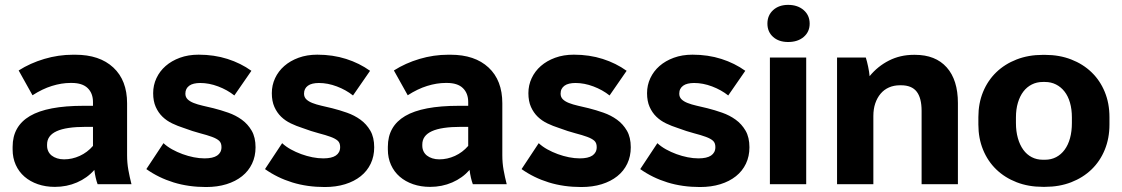

<svg xmlns="http://www.w3.org/2000/svg" viewBox="-20 -756 4604 788"><path d="M205.2 11Q253.8 11 295.9 -7.2Q338 -25.4 367.2 -58.6Q369.2 -42.2 372.7 -26.9Q376.2 -11.6 380.6 0H519.6Q512 -29.6 506.8 -58.5Q501.6 -87.4 501.6 -118.6V-332Q501.6 -426.4 445.1 -478.9Q388.6 -531.4 289.2 -531.4H279.6Q219.8 -531.4 161.9 -514.2Q104 -497 56.6 -466.8L113.4 -365Q153.6 -391 193.1 -403.3Q232.6 -415.6 269.2 -415.6H274Q318 -415.6 339.8 -394.4Q361.6 -373.2 361.6 -337.4V-321.8H323.2Q174 -321.8 102.9 -279.9Q31.8 -238 31.8 -153.6V-142.4Q31.8 -108 44.6 -79.5Q57.4 -51 80.5 -31Q103.6 -11 135.4 0Q167.2 11 205.2 11ZM242.8 -102Q227.4 -102 214.3 -106.2Q201.2 -110.4 192.1 -117.6Q183 -124.8 178.1 -135.2Q173.2 -145.6 173.2 -158V-163Q173.2 -199.4 212.2 -217.4Q251.2 -235.4 332.2 -235.4H361.6V-157.2Q338.4 -130.4 307.2 -116.2Q276 -102 242.8 -102Z M825.8 11.6Q872.2 11.6 909.5 0Q946.8 -11.6 973.4 -32.8Q1000 -54 1014.4 -84.2Q1028.8 -114.4 1028.8 -151.4Q1028.8 -192.4 1012.9 -219.7Q997 -247 972.2 -264.9Q947.4 -282.8 916.9 -293.5Q886.4 -304.2 856.2 -311.8Q833 -317.4 812 -322.2Q791 -327 775 -333.3Q759 -339.6 749.9 -348.6Q740.8 -357.6 740.8 -371.6Q740.8 -382.6 744.9 -390.6Q749 -398.6 756.8 -404.3Q764.6 -410 776.1 -412.7Q787.6 -415.4 801.8 -415.4Q838 -415.4 875.4 -401.3Q912.8 -387.2 941.8 -364.2L1011.8 -465.4Q968.4 -496.6 913.7 -514.1Q859 -531.6 795.2 -531.6Q752.8 -531.6 718.4 -519Q684 -506.4 659.7 -485.1Q635.4 -463.8 622 -435.1Q608.6 -406.4 608.6 -373.6Q608.6 -340.8 619.2 -317.1Q629.8 -293.4 647 -276.8Q664.2 -260.2 686.9 -249.4Q709.6 -238.6 733.4 -231Q772.2 -216.6 801.2 -209.1Q830.2 -201.6 850 -194.3Q869.8 -187 879.4 -178.2Q889 -169.4 889 -152.4Q889 -140.6 884.4 -132Q879.8 -123.4 871.2 -117.6Q862.6 -111.8 849.6 -108.9Q836.6 -106 819.8 -106Q798.2 -106 775.1 -110.6Q752 -115.2 729.3 -123.5Q706.6 -131.8 686.4 -143Q666.2 -154.2 651 -168.4L580.6 -62Q631.2 -26.2 692.5 -7.3Q753.8 11.6 825.8 11.6Z M1312.8 11.6Q1359.2 11.6 1396.5 0Q1433.8 -11.6 1460.4 -32.8Q1487 -54 1501.4 -84.2Q1515.8 -114.4 1515.8 -151.4Q1515.8 -192.4 1499.9 -219.7Q1484 -247 1459.2 -264.9Q1434.4 -282.8 1403.9 -293.5Q1373.4 -304.2 1343.2 -311.8Q1320 -317.4 1299 -322.2Q1278 -327 1262 -333.3Q1246 -339.6 1236.9 -348.6Q1227.8 -357.6 1227.8 -371.6Q1227.8 -382.6 1231.9 -390.6Q1236 -398.6 1243.8 -404.3Q1251.6 -410 1263.1 -412.7Q1274.6 -415.4 1288.8 -415.4Q1325 -415.4 1362.4 -401.3Q1399.8 -387.2 1428.8 -364.2L1498.8 -465.4Q1455.4 -496.6 1400.7 -514.1Q1346 -531.6 1282.2 -531.6Q1239.8 -531.6 1205.4 -519Q1171 -506.4 1146.7 -485.1Q1122.4 -463.8 1109 -435.1Q1095.6 -406.4 1095.6 -373.6Q1095.6 -340.8 1106.2 -317.1Q1116.8 -293.4 1134 -276.8Q1151.2 -260.2 1173.9 -249.4Q1196.6 -238.6 1220.4 -231Q1259.2 -216.6 1288.2 -209.1Q1317.2 -201.6 1337 -194.3Q1356.8 -187 1366.4 -178.2Q1376 -169.4 1376 -152.4Q1376 -140.6 1371.4 -132Q1366.8 -123.4 1358.2 -117.6Q1349.6 -111.8 1336.6 -108.9Q1323.6 -106 1306.8 -106Q1285.2 -106 1262.1 -110.6Q1239 -115.2 1216.3 -123.5Q1193.6 -131.8 1173.4 -143Q1153.2 -154.2 1138 -168.4L1067.6 -62Q1118.2 -26.2 1179.5 -7.3Q1240.8 11.6 1312.8 11.6Z M1745.2 11Q1793.8 11 1835.9 -7.2Q1878 -25.4 1907.2 -58.6Q1909.2 -42.2 1912.7 -26.9Q1916.2 -11.6 1920.6 0H2059.6Q2052 -29.6 2046.8 -58.5Q2041.6 -87.4 2041.6 -118.6V-332Q2041.6 -426.4 1985.1 -478.9Q1928.6 -531.4 1829.2 -531.4H1819.6Q1759.8 -531.4 1701.9 -514.2Q1644 -497 1596.6 -466.8L1653.4 -365Q1693.6 -391 1733.1 -403.3Q1772.6 -415.6 1809.2 -415.6H1814Q1858 -415.6 1879.8 -394.4Q1901.6 -373.2 1901.6 -337.4V-321.8H1863.2Q1714 -321.8 1642.9 -279.9Q1571.8 -238 1571.8 -153.6V-142.4Q1571.8 -108 1584.6 -79.5Q1597.4 -51 1620.5 -31Q1643.6 -11 1675.4 0Q1707.2 11 1745.2 11ZM1782.8 -102Q1767.4 -102 1754.3 -106.2Q1741.2 -110.4 1732.1 -117.6Q1723 -124.8 1718.1 -135.2Q1713.2 -145.6 1713.2 -158V-163Q1713.2 -199.4 1752.2 -217.4Q1791.2 -235.4 1872.2 -235.4H1901.6V-157.2Q1878.4 -130.4 1847.2 -116.2Q1816 -102 1782.8 -102Z M2365.8 11.6Q2412.2 11.6 2449.5 0Q2486.8 -11.6 2513.4 -32.8Q2540 -54 2554.4 -84.2Q2568.8 -114.4 2568.8 -151.4Q2568.8 -192.4 2552.9 -219.7Q2537 -247 2512.2 -264.9Q2487.4 -282.8 2456.9 -293.5Q2426.4 -304.2 2396.2 -311.8Q2373 -317.4 2352 -322.2Q2331 -327 2315 -333.3Q2299 -339.6 2289.9 -348.6Q2280.8 -357.6 2280.8 -371.6Q2280.8 -382.6 2284.9 -390.6Q2289 -398.6 2296.8 -404.3Q2304.6 -410 2316.1 -412.7Q2327.6 -415.4 2341.8 -415.4Q2378 -415.4 2415.4 -401.3Q2452.8 -387.2 2481.8 -364.2L2551.8 -465.4Q2508.4 -496.6 2453.7 -514.1Q2399 -531.6 2335.2 -531.6Q2292.8 -531.6 2258.4 -519Q2224 -506.4 2199.7 -485.1Q2175.4 -463.8 2162 -435.1Q2148.6 -406.4 2148.6 -373.6Q2148.6 -340.8 2159.2 -317.1Q2169.8 -293.4 2187 -276.8Q2204.2 -260.2 2226.9 -249.4Q2249.6 -238.6 2273.4 -231Q2312.2 -216.6 2341.2 -209.1Q2370.2 -201.6 2390 -194.3Q2409.8 -187 2419.4 -178.2Q2429 -169.4 2429 -152.4Q2429 -140.6 2424.4 -132Q2419.8 -123.4 2411.2 -117.6Q2402.6 -111.8 2389.6 -108.9Q2376.6 -106 2359.8 -106Q2338.2 -106 2315.1 -110.6Q2292 -115.2 2269.3 -123.5Q2246.6 -131.8 2226.4 -143Q2206.2 -154.2 2191 -168.4L2120.6 -62Q2171.2 -26.2 2232.5 -7.3Q2293.8 11.6 2365.8 11.6Z M2852.8 11.6Q2899.2 11.6 2936.5 0Q2973.8 -11.6 3000.4 -32.8Q3027 -54 3041.4 -84.2Q3055.8 -114.4 3055.8 -151.4Q3055.8 -192.4 3039.9 -219.7Q3024 -247 2999.2 -264.9Q2974.4 -282.8 2943.9 -293.5Q2913.4 -304.2 2883.2 -311.8Q2860 -317.4 2839 -322.2Q2818 -327 2802 -333.3Q2786 -339.6 2776.9 -348.6Q2767.8 -357.6 2767.8 -371.6Q2767.8 -382.6 2771.9 -390.6Q2776 -398.6 2783.8 -404.3Q2791.6 -410 2803.1 -412.7Q2814.6 -415.4 2828.8 -415.4Q2865 -415.4 2902.4 -401.3Q2939.8 -387.2 2968.8 -364.2L3038.8 -465.4Q2995.4 -496.6 2940.7 -514.1Q2886 -531.6 2822.2 -531.6Q2779.8 -531.6 2745.4 -519Q2711 -506.4 2686.7 -485.1Q2662.4 -463.8 2649 -435.1Q2635.6 -406.4 2635.6 -373.6Q2635.6 -340.8 2646.2 -317.1Q2656.8 -293.4 2674 -276.8Q2691.2 -260.2 2713.9 -249.4Q2736.6 -238.6 2760.4 -231Q2799.2 -216.6 2828.2 -209.1Q2857.2 -201.6 2877 -194.3Q2896.8 -187 2906.4 -178.2Q2916 -169.4 2916 -152.4Q2916 -140.6 2911.4 -132Q2906.8 -123.4 2898.2 -117.6Q2889.6 -111.8 2876.6 -108.9Q2863.6 -106 2846.8 -106Q2825.2 -106 2802.1 -110.6Q2779 -115.2 2756.3 -123.5Q2733.6 -131.8 2713.4 -143Q2693.2 -154.2 2678 -168.4L2607.6 -62Q2658.2 -26.2 2719.5 -7.3Q2780.8 11.6 2852.8 11.6Z M3139.8 0H3288.8V-520H3139.8ZM3214.6 -583.6Q3254.2 -583.6 3278.6 -604.5Q3303 -625.4 3303 -659Q3303 -693.2 3278.3 -714.6Q3253.6 -736 3214.6 -736Q3176.8 -736 3153.2 -714.6Q3129.6 -693.2 3129.6 -659Q3129.6 -625.4 3152.9 -604.5Q3176.2 -583.6 3214.6 -583.6Z M3415.4 0H3564.4V-279.8Q3564.4 -308.8 3572.2 -331.7Q3580 -354.6 3594.1 -371.4Q3608.2 -388.2 3628.4 -397.1Q3648.6 -406 3673.2 -406H3678.2Q3721.8 -406 3742.1 -380Q3762.4 -354 3762.4 -300.8V0H3911.4V-333Q3911.4 -428 3865.4 -479.5Q3819.4 -531 3735.2 -531H3730.6Q3674.8 -531 3628.5 -507.5Q3582.2 -484 3549 -443.4Q3547.6 -460.4 3543 -482.3Q3538.4 -504.2 3533.4 -520H3415.4Z M4259.4 10.8H4269.4Q4327.8 10.8 4376.3 -8Q4424.8 -26.8 4459.8 -60.5Q4494.8 -94.2 4514.1 -141.3Q4533.4 -188.4 4533.4 -244.6V-275.4Q4533.4 -332 4514.1 -378.9Q4494.8 -425.8 4459.8 -459.5Q4424.8 -493.2 4376.3 -512Q4327.8 -530.8 4269.4 -530.8H4259.4Q4201 -530.8 4152.5 -512Q4104 -493.2 4069 -459.5Q4034 -425.8 4014.7 -378.9Q3995.4 -332 3995.4 -275.4V-244.6Q3995.4 -188.4 4014.7 -141.3Q4034 -94.2 4069 -60.5Q4104 -26.8 4152.5 -8Q4201 10.8 4259.4 10.8ZM4259.8 -100.4Q4234.8 -100.4 4214.4 -111Q4194 -121.6 4179.7 -141.4Q4165.4 -161.2 4157.5 -189.1Q4149.6 -217 4149.6 -251.2V-274.2Q4149.6 -307.6 4157.7 -334.6Q4165.8 -361.6 4180.1 -380.3Q4194.4 -399 4214.8 -409.3Q4235.2 -419.6 4259.8 -419.6H4269Q4293.6 -419.6 4314 -409.3Q4334.4 -399 4349 -380.3Q4363.6 -361.6 4371.4 -334.6Q4379.2 -307.6 4379.2 -274.2V-251.2Q4379.2 -217 4371.6 -189.1Q4364 -161.2 4349.4 -141.4Q4334.8 -121.6 4314.4 -111Q4294 -100.4 4269 -100.4Z"/></svg>

Font: Fixel Variable
Style: Regular
Weight: 100
Width: 3
Designer: AlfaBravo + MacPaw
Foundry: Kyrylo Tkachov, Marchela Mozhyna, Serhii Makarenko, Maria Weinstein, Zakhar Kryvoshyya
Version: Version 1.211